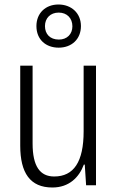

<svg xmlns="http://www.w3.org/2000/svg" viewBox="-20 -917 521 854"><path d="M241 -705C299 -705 340 -743 340 -801C340 -859 297 -897 240 -897C183 -897 142 -859 142 -801C142 -741 184 -705 241 -705ZM242 -741C202 -741 180 -766 180 -801C180 -836 204 -861 241 -861C278 -861 302 -836 302 -800C302 -765 278 -741 242 -741ZM407 -625H352V-333C352 -197 308 -132 221 -132C158 -132 125 -177 125 -279V-625H70V-269C70 -148 114 -83 213 -83C287 -83 332 -128 353 -185H357L363 -93H407Z"/></svg>

Font: Noto Sans Telugu UI Condensed Light
Style: Regular
Weight: 300
Width: 3
Designer: Jelle Bosma - Monotype Design Team
Foundry: Monotype Imaging Inc.
Version: Version 2.005